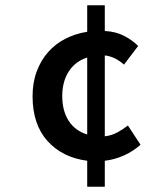

<svg xmlns="http://www.w3.org/2000/svg" viewBox="-20 -674 640 731"><path d="M217 -308Q217 -252 241.5 -214Q266 -176 312 -162V-455Q266 -440 241.5 -401.5Q217 -363 217 -308ZM312 37V-62Q218 -74 161 -137Q104 -200 104 -308Q104 -360 120 -402.5Q136 -445 163.5 -476Q191 -507 229 -526.5Q267 -546 312 -553V-654H379V-556Q420 -554 451.5 -538Q483 -522 506 -499L452 -428Q417 -459 379 -463V-155Q405 -158 427 -170Q449 -182 467 -196L515 -123Q486 -97 450.5 -81.5Q415 -66 379 -62V37Z"/></svg>

Font: Source Code Pro Semibold
Style: Regular
Weight: 600
Monospace: yes
Designer: Paul D. Hunt, Teo Tuominen
Foundry: Adobe Systems Incorporated
Version: Version 2.030;PS 1.000;hotconv 16.6.51;makeotf.lib2.5.65220